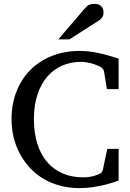

<svg xmlns="http://www.w3.org/2000/svg" viewBox="-20 -948 667 984"><path d="M587.9 -22.9Q585.9 -22 568.8 -15.9Q551.8 -9.8 524.4 -2.7Q497.1 4.4 461.7 10.3Q426.3 16.1 388.2 16.1Q332 16.1 284.4 2.7Q236.8 -10.7 198 -34.7Q159.2 -58.6 129.6 -91.8Q100.1 -125 79.8 -164.1Q59.6 -203.1 49.3 -247.1Q39.1 -291 39.1 -336.9Q39.1 -414.6 64.5 -479Q89.8 -543.5 135.7 -589.6Q181.6 -635.7 246.1 -661.4Q310.5 -687 389.2 -687Q413.6 -687 436.3 -684.3Q459 -681.6 482.4 -676.8Q505.9 -671.9 531.7 -664.6Q557.6 -657.2 587.9 -647.9V-491.2H527.8L513.2 -582Q512.2 -588.9 506.3 -595.7Q500.5 -602.5 496.1 -605Q490.2 -607.4 480.7 -611.8Q471.2 -616.2 458 -620.4Q444.8 -624.5 428.7 -627.7Q412.6 -630.9 394 -630.9Q342.8 -630.9 298.8 -611.8Q254.9 -592.8 222.7 -555.7Q190.4 -518.6 172.1 -463.6Q153.8 -408.7 153.8 -336.9Q153.8 -267.1 171.1 -211.9Q188.5 -156.7 221.2 -118.2Q253.9 -79.6 300.8 -59.3Q347.7 -39.1 407.2 -39.1Q424.8 -39.1 439.2 -41.5Q453.6 -43.9 464.4 -47.1Q475.1 -50.3 481 -53Q486.8 -55.7 487.8 -56.2Q495.6 -59.1 500.5 -64.5Q505.4 -69.8 506.8 -76.2L529.8 -185.1H587.9ZM510.7 -883.3Q510.7 -869.6 504.2 -859.9Q497.6 -850.1 487.8 -843.3L335.4 -746.1H278.8L411.6 -901.4Q417.5 -907.7 422.4 -912.8Q427.2 -918 433.1 -921.4Q439 -924.8 446.5 -926.5Q454.1 -928.2 464.8 -928.2Q478 -928.2 486.8 -924.1Q495.6 -919.9 501 -913.6Q506.3 -907.2 508.5 -899.2Q510.7 -891.1 510.7 -883.3Z"/></svg>

Font: Charis SIL Eur
Style: Regular
Weight: 400
Foundry: SIL International
Version: Version 5.000